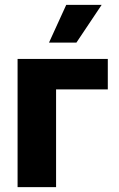

<svg xmlns="http://www.w3.org/2000/svg" viewBox="-20 -774 491 794"><path d="M425.8 -404.3H211.9V0H52.7V-530.3H425.8ZM253.9 -753.9H400.4L295.9 -597.7H182.6Z"/></svg>

Font: Pretendard ExtraBold
Style: Regular
Weight: 800
Designer: Base glyphs from Inter by Rasmus Andersson; Hangeul glyphs from Noto Sans CJK(Source Han Sans) by Jang Soo-young and Kan
Foundry: Kil Hyung-jin
Version: Version 1.309